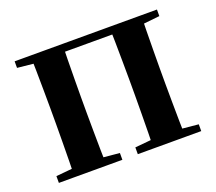

<svg xmlns="http://www.w3.org/2000/svg" viewBox="-96 -666 895 795"><g transform="rotate(-20 351.5 -268.0)"><path d="M105.9 0Q107.6 -25.5 108.1 -67.4Q108.6 -109.4 109.1 -154.7Q109.6 -200 109.6 -234.8V-301.2Q109.6 -335.7 109.1 -381Q108.6 -426.4 108.1 -468.7Q107.6 -511 105.9 -535.7H247.6Q246.6 -511 246.1 -468.7Q245.6 -426.4 245.1 -381Q244.6 -335.7 244.6 -301.2V-234.8Q244.6 -200 245.1 -154.7Q245.6 -109.4 246.1 -67.4Q246.6 -25.5 247.6 0ZM454.4 0Q455.4 -25.5 455.9 -67.4Q456.4 -109.4 456.9 -154.7Q457.4 -200 457.4 -234.8V-301.2Q457.4 -335.7 456.9 -381Q456.4 -426.4 455.9 -468.7Q455.4 -511 454.4 -535.7H594.9Q593.9 -511 593.4 -468.7Q592.9 -426.4 592.4 -381Q591.9 -335.7 591.9 -301.2V-234.8Q591.9 -200 592.4 -154.7Q592.9 -109.4 593.4 -67.4Q593.9 -25.5 594.9 0ZM37.2 0V-29.9L147 -40.2H208.6L317 -29.9V0ZM385 0V-29.9L494.5 -40.2H557.1L664.5 -29.9V0ZM37.2 -506.8V-535.7H176.9V-495.5H147ZM525.4 -495.5V-535.7H664.3V-506.8L557.1 -495.5ZM176.9 -501.8V-535.7H525.4V-501.8Z"/></g></svg>

Font: Noto Serif KR ExtraLight
Style: Regular
Weight: 200
Designer: Ryoko NISHIZUKA 西塚涼子 (kana & ideographs); Frank Grießhammer (Latin, Greek & Cyrillic); Wenlong ZHANG 张文龙 (bopomofo); San
Foundry: Adobe
Version: Version 2.002-H1;hotconv 1.1.0;makeotfexe 2.6.0